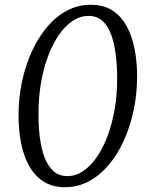

<svg xmlns="http://www.w3.org/2000/svg" viewBox="-20 -773 625 803"><path d="M252.5 10Q198.5 10 161 -14.5Q123.5 -39 100.8 -81Q78 -123 67.8 -176.8Q57.5 -230.5 57.5 -288Q57.5 -362.5 72 -431.2Q86.5 -500 113.5 -558.5Q140.5 -617 177.5 -660.8Q214.5 -704.5 260.5 -728.8Q306.5 -753 359 -753Q413.5 -753 450.8 -728.8Q488 -704.5 510.5 -662.2Q533 -620 543.2 -566.5Q553.5 -513 553.5 -455Q553.5 -380.5 539 -312Q524.5 -243.5 497.8 -184.8Q471 -126 433.8 -82.2Q396.5 -38.5 350.8 -14.2Q305 10 252.5 10ZM261.5 -36.5Q297 -36.5 328.2 -57.8Q359.5 -79 385.5 -117Q411.5 -155 430.5 -206Q449.5 -257 459.8 -317.8Q470 -378.5 470 -444Q470 -497.5 464 -545Q458 -592.5 444.8 -628.8Q431.5 -665 408.2 -685.8Q385 -706.5 350.5 -706.5Q315 -706.5 283.2 -685.2Q251.5 -664 225.5 -626Q199.5 -588 180.5 -536.8Q161.5 -485.5 151.2 -425.2Q141 -365 141 -299.5Q140.5 -246.5 146.5 -199Q152.5 -151.5 166.2 -115Q180 -78.5 203.2 -57.5Q226.5 -36.5 261.5 -36.5Z"/></svg>

Font: Merriweather 24pt SemiCondensed Light
Style: Italic
Weight: 300
Width: 4
Italic angle: -7.8°
Designer: Eben Sorkin
Foundry: Eben Sorkin
Version: Version 2.101